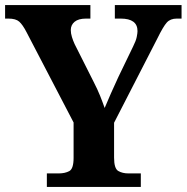

<svg xmlns="http://www.w3.org/2000/svg" viewBox="-20 -734 733 754"><path d="M164 0V-53H211Q235 -53 252 -62Q269 -71 269 -114V-253L84 -608Q69 -637 55.5 -649Q42 -661 13 -661H0V-714H335V-661H318Q288 -661 273 -648.5Q258 -636 258 -616Q258 -603 262.5 -588.5Q267 -574 273 -561L347 -414Q363 -383 373 -358Q383 -333 391 -310Q402 -336 415.5 -367Q429 -398 445 -432L503 -552Q514 -574 517 -589Q520 -604 520 -612Q520 -661 454 -661H431V-714H693V-661H674Q649 -661 635 -645.5Q621 -630 598 -583L428 -252V-115Q428 -72 444.5 -62.5Q461 -53 484 -53H533V0Z"/></svg>

Font: Noto Serif Oriya
Style: Bold
Weight: 700
Designer: David Williams
Foundry: Google LLC, David Williams
Version: Version 1.051; ttfautohint (v1.8.4.7-5d5b)